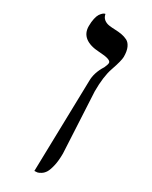

<svg xmlns="http://www.w3.org/2000/svg" viewBox="-201 -607 684 863"><g transform="rotate(30 141.0 -175.5)"><path d="M147 210 158.2 -264.2Q158.2 -305.7 185.1 -349.1V-348.1Q194.8 -368.7 194.8 -377.9Q194.8 -396 131.8 -398.9Q83.5 -401.4 58.3 -420.9Q33.2 -440.4 33.2 -476.1Q33.2 -498.5 37.1 -515.6Q41 -532.7 46.4 -540.8Q51.8 -548.8 57.4 -554Q63 -559.1 66.9 -560.1L70.8 -561Q74.2 -543.9 85.4 -535.2Q96.7 -526.4 111.6 -524.2Q126.5 -522 144 -521.5Q161.6 -521 178.2 -518.1Q194.8 -515.1 208.5 -508.1Q222.2 -501 230.5 -482.7Q238.8 -464.4 238.8 -435.1Q238.8 -415.5 219.2 -358.9Q203.1 -312.5 203.1 -235.8Q205.6 -184.1 211.2 -78.9Q216.8 26.4 219.2 78.1Q219.2 114.7 213.1 141.4Q207 168 199.2 180.9Q191.4 193.8 179.9 200.9Q168.5 208 161.9 209Q155.3 210 147 210Z"/></g></svg>

Font: Linear Smooth Low Contrast
Style: Regular
Weight: 500
Designer: Philipp H. Poll, Flanker
Foundry: Philipp H. Poll, reworked by Flanker
Version: Version 1.010 | FøM Fix